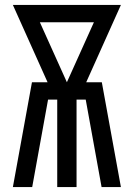

<svg xmlns="http://www.w3.org/2000/svg" viewBox="-20 -755 540 775"><path d="M32 0 109 -423H172L32 -735H468L328 -423H391L468 0H390L326 -353H289V0H211V-353H174L110 0ZM250 -423 359 -665H141Z"/></svg>

Font: Iosevka MaddieWtf
Style: Regular
Weight: 400
Monospace: yes
Designer: Belleve Invis
Foundry: Belleve Invis
Version: Version 31.3.0; ttfautohint (v1.8.3)